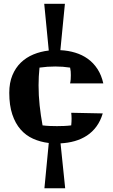

<svg xmlns="http://www.w3.org/2000/svg" viewBox="-20 -855 594 1011"><path d="M321.8 -835 297.9 -590.8Q339.4 -588.9 376.2 -577.6Q413.1 -566.4 442.6 -545.2Q472.2 -523.9 493.2 -491.7Q514.2 -459.5 523.9 -416H349.1Q351.6 -427.2 352.3 -437.7Q353 -448.2 353 -459Q353 -469.7 352.3 -479Q351.6 -488.3 349.1 -499Q311.5 -504.9 271 -504.9Q229.5 -504.9 188 -499Q185.5 -474.6 184.3 -451.9Q183.1 -429.2 183.1 -405.8Q183.1 -352.5 188.7 -300.3Q194.3 -248 204.1 -194.8Q223.6 -192.4 241.9 -191.7Q260.3 -190.9 279.8 -190.9Q298.8 -190.9 317.1 -191.7Q335.4 -192.4 355 -194.8Q356 -204.1 356.4 -212.9Q356.9 -221.7 356.9 -230Q356.9 -238.3 356.4 -245.8Q356 -253.4 355 -261.2L521 -257.8Q509.3 -218.3 488 -189.2Q466.8 -160.2 437.7 -141.1Q408.7 -122.1 373.5 -112.1Q338.4 -102.1 298.8 -100.1L323.2 136.2H213.9L236.8 -102.1Q192.4 -107.4 154.3 -124.5Q116.2 -141.6 88.4 -173.3Q60.5 -205.1 44.7 -252.7Q28.8 -300.3 28.8 -366.2Q28.8 -418.9 45.2 -458.5Q61.5 -498 89.8 -525.4Q118.2 -552.7 156 -568.4Q193.8 -584 236.8 -588.9L212.9 -835Z"/></svg>

Font: Galindo
Style: Regular
Weight: 400
Version: Version 1.000